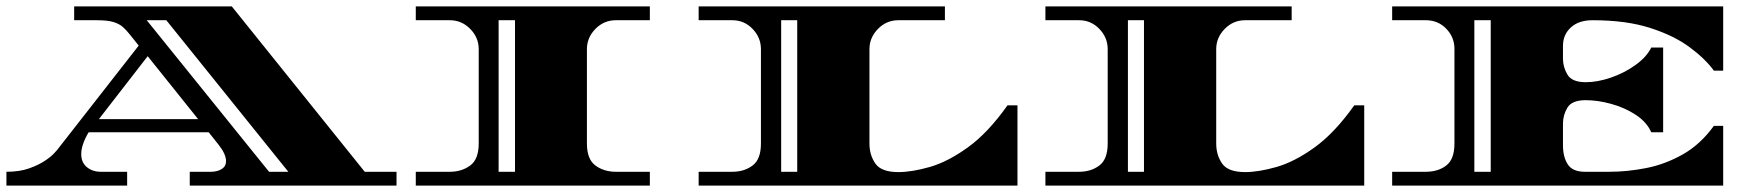

<svg xmlns="http://www.w3.org/2000/svg" viewBox="-34 -578 5467 598"><path d="M-14 0V-43Q27 -43 56.5 -53.5Q86 -64 105.5 -77Q125 -90 134.5 -100.5Q144 -111 144 -111L398 -436L370 -471Q359 -485 348 -494.5Q337 -504 319 -509.5Q301 -515 267 -515H197V-558H688L1102 -43H1201V0H557V-43H623Q643 -43 656.5 -51.5Q670 -60 670 -76Q670 -98 647 -127L616 -166H242Q219 -127 219 -98Q219 -72 236.5 -57.5Q254 -43 280 -43H362V0ZM804 -43H864L484 -515H423ZM274 -207H583L426 -403Z M1261 0V-43H1367Q1404 -43 1430.5 -62.5Q1457 -82 1457 -131V-425Q1457 -461 1430.5 -488Q1404 -515 1367 -515H1261V-558H1990V-515H1884Q1847 -515 1820.5 -488Q1794 -461 1794 -425V-131Q1794 -82 1820.5 -62.5Q1847 -43 1884 -43H1990V0ZM1519 -43H1570V-515H1519Z M2142 0V-43H2247Q2284 -43 2310 -62.5Q2336 -82 2336 -131V-425Q2336 -461 2310 -488Q2284 -515 2247 -515H2142V-558H2909V-515H2764Q2727 -515 2700.5 -488Q2674 -461 2674 -425V-131Q2674 -95 2692.5 -68.5Q2711 -42 2764 -42Q2806 -42 2862 -58Q2918 -74 2980.5 -119Q3043 -164 3104 -250H3135V0ZM2399 -43H2449V-515H2399Z M3222 0V-43H3327Q3364 -43 3390 -62.5Q3416 -82 3416 -131V-425Q3416 -461 3390 -488Q3364 -515 3327 -515H3222V-558H3989V-515H3844Q3807 -515 3780.5 -488Q3754 -461 3754 -425V-131Q3754 -95 3772.5 -68.5Q3791 -42 3844 -42Q3886 -42 3942 -58Q3998 -74 4060.5 -119Q4123 -164 4184 -250H4215V0ZM3479 -43H3529V-515H3479Z M4302 0V-43H4407Q4445 -43 4470.5 -62.5Q4496 -82 4496 -131V-426Q4496 -462 4470.5 -488.5Q4445 -515 4407 -515H4302V-558H5333V-358H5304Q5277 -395 5228.5 -431Q5180 -467 5105.5 -491Q5031 -515 4926 -515Q4883 -515 4858.5 -492.5Q4834 -470 4834 -435V-395Q4834 -369 4848 -345.5Q4862 -322 4905 -322Q4942 -322 4984 -336.5Q5026 -351 5060.5 -376Q5095 -401 5109 -430H5146V-166H5109Q5095 -198 5060.5 -220.5Q5026 -243 4984 -254.5Q4942 -266 4905 -266Q4862 -266 4848 -243Q4834 -220 4834 -193V-126Q4834 -89 4849 -66Q4864 -43 4902 -43H4979Q5034 -43 5093 -54.5Q5152 -66 5207 -97Q5262 -128 5304 -186H5333V0ZM4558 -43H4609V-515H4558Z"/></svg>

Font: Diplomata SC
Style: Regular
Weight: 400
Designer: Eduardo Rodriguez Tunni
Foundry: Eduardo Rodriguez Tunni
Version: Version 1.002; ttfautohint (v1.8.4.7-5d5b);gftools[0.9.23]